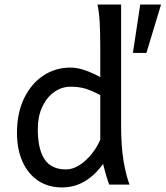

<svg xmlns="http://www.w3.org/2000/svg" viewBox="-20 -801 719 833"><path d="M505.4 -781.2V-258.8Q505.4 -166.5 515.9 -103.8Q526.4 -41 542 0H454.1Q448.7 -12.7 441.2 -38.1Q433.6 -63.5 427.2 -90.3Q392.6 -41 347.7 -14.4Q302.7 12.2 249 12.2Q189.5 12.2 145.5 -17.1Q101.6 -46.4 77.6 -99.9Q53.7 -153.3 53.7 -224.6Q53.7 -311 84.5 -374.5Q115.2 -438 167.7 -472.9Q220.2 -507.8 285.6 -507.8Q316.9 -507.8 351.8 -495.1Q386.7 -482.4 415 -466.3V-603Q415 -661.6 412.4 -706.1Q409.7 -750.5 402.8 -781.2ZM285.6 -424.8Q248.5 -424.8 216.3 -402.6Q184.1 -380.4 164.1 -338.9Q144 -297.4 144 -239.3Q144 -154.3 173.3 -110.1Q202.6 -65.9 266.1 -65.9Q295.9 -65.9 325 -84.7Q354 -103.5 377.9 -133.3Q401.9 -163.1 415 -195.3V-388.2Q378.9 -407.7 350.8 -416.3Q322.8 -424.8 285.6 -424.8ZM588.4 -781.2H678.7L615.2 -571.3H556.6Z"/></svg>

Font: Andika LitF DSA DSG
Style: Regular
Weight: 400
Designer: Victor Gaultney, Annie Olsen, Julie Remington, Don Collingsworth, Eric Hays, Becca Hirsbrunner
Foundry: SIL International
Version: Version 6.200 ; LitF DSA DSG; ttfautohint (v1.8.3.10-c5d8)